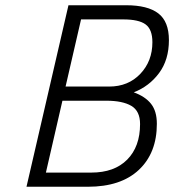

<svg xmlns="http://www.w3.org/2000/svg" viewBox="-20 -712 664 732"><path d="M450 -638C489.3 -638 517.7 -631.7 535 -619C552.3 -606.3 561 -583.7 561 -551C561 -503 545.7 -462.8 515 -430.5C484.3 -398.2 444.7 -382 396 -382H230L289 -638ZM386 -328C426.7 -328 458.2 -321.5 480.5 -308.5C502.8 -295.5 514 -272.3 514 -239C514 -181.7 497.7 -136.5 465 -103.5C432.3 -70.5 386.7 -54 328 -54H155L218 -328ZM81 0H315C399 0 463.8 -21.5 509.5 -64.5C555.2 -107.5 578 -166 578 -240C578 -272 570.7 -297.3 556 -316C541.3 -334.7 519.3 -349.3 490 -360C529.3 -375.3 561.5 -399.8 586.5 -433.5C611.5 -467.2 624 -509 624 -559C624 -606.3 610.5 -640.3 583.5 -661C556.5 -681.7 515.7 -692 461 -692H241Z"/></svg>

Font: RazerF5 Light
Style: Italic
Weight: 300
Foundry: Razer Inc.
Version: Version 2